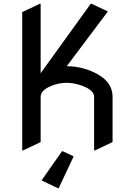

<svg xmlns="http://www.w3.org/2000/svg" viewBox="-20 -777 704 1017"><path d="M97.7 19.5V-712.9L190.4 -756.8H195.3V-389.2L460.4 -756.8H465.3L551.3 -716.3L333.5 -426.3Q401.4 -426.3 465.3 -399.4Q576.2 -353 576.2 -264.2V-24.4L483.4 19.5H478.5V-264.2Q478.5 -297.9 419.4 -321.3Q373 -338.4 333.5 -338.4Q293.5 -338.4 254.9 -323.2Q195.3 -300.3 195.3 -264.2V-24.4L102.5 19.5ZM291 219.7H286.1L200.2 178.7L308.1 24.4H313L370.1 51.3Z"/></svg>

Font: Nova Flat
Style: Book
Weight: 400
Version: Version 2.000